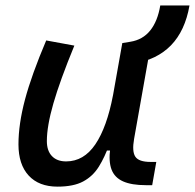

<svg xmlns="http://www.w3.org/2000/svg" viewBox="-20 -676 717 706"><path d="M191.4 10.3Q123 10.3 85.4 -30.5Q47.9 -71.3 47.9 -145Q47.9 -219.7 72 -310.3Q96.2 -400.9 149.9 -527.3L253.4 -508.3Q200.2 -378.9 176.3 -295.7Q152.3 -212.4 152.3 -157.2Q152.3 -121.6 170.9 -102.1Q189.5 -82.5 223.1 -82.5Q288.1 -82.5 330.6 -145.3Q373 -208 395.5 -325.7L386.7 -122.6H354.5L382.3 -146Q365.2 -98.1 343.3 -63Q321.3 -27.8 285.9 -8.8Q250.5 10.3 191.4 10.3ZM516.6 4.9Q463.9 4.9 432.6 -9Q401.4 -22.9 390.1 -52.7Q378.9 -82.5 385.3 -129.9L379.4 -234.9L429.7 -517.6H535.6L473.1 -165.5Q464.8 -118.7 477.8 -99.6Q490.7 -80.6 533.7 -80.6H554.7L539.6 4.9ZM439.9 -437 429.7 -517.6 459.5 -522.5Q504.9 -529.8 532.2 -563.7Q559.6 -597.7 569.3 -655.8H676.8Q660.6 -563 608.9 -509.5Q557.1 -456.1 469.7 -441.9Z"/></svg>

Font: Cascadia Code
Style: Italic
Weight: 400
Italic angle: -10°
Designer: Aaron Bell
Foundry: Saja Typeworks
Version: Version 2407.024